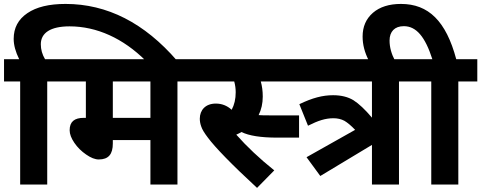

<svg xmlns="http://www.w3.org/2000/svg" viewBox="-20 -916 2389 953"><path d="M203.6 -622.1C189.5 -645.5 182.6 -670.4 182.6 -696.3C182.6 -752.9 231 -785.2 325.2 -785.2C460.4 -785.2 591.3 -725.6 703.1 -614.7H858.9C696.8 -802.2 512.2 -896.5 305.2 -896.5C223.6 -896.5 160.6 -881.3 115.7 -850.6C70.3 -819.8 47.9 -777.3 47.9 -723.1C47.9 -692.4 57.1 -658.7 75.2 -622.1H0V-511.7H80.1V0H214.4V-511.7H308.6V-622.1Z M726.6 0H860.8V-511.7H955.1V-622.1H294.4V-511.7H406.2V-331.1H396.5C349.1 -331.1 325.7 -312 325.7 -269.5C325.7 -250.5 333.5 -230 349.1 -207C364.7 -184.1 384.3 -165 407.7 -148.9C430.7 -132.8 451.7 -124.5 470.2 -124.5C519 -124.5 540 -150.9 540 -204.1V-220.7H726.6ZM540 -331.1V-511.7H726.6V-331.1Z M1464.4 -343.3H1323.2C1292.5 -343.3 1272.5 -343.8 1263.7 -344.7C1277.3 -372.1 1284.2 -402.8 1284.2 -436.5C1284.2 -464.4 1280.8 -489.3 1274.4 -511.7H1453.6V-622.1H940.9V-511.7H1142.6C1147.5 -493.7 1149.9 -476.1 1149.9 -458C1149.9 -424.3 1143.1 -395.5 1129.9 -371.1C1107.4 -391.6 1081.1 -401.9 1051.3 -401.9C1000.5 -401.9 971.7 -370.1 971.7 -326.7C971.7 -314 974.1 -300.8 979 -287.6C983.4 -273.9 994.6 -255.4 1012.2 -232.4C1046.9 -185.5 1131.3 -98.1 1255.9 16.6L1341.3 -70.3C1267.6 -129.4 1205.1 -188.5 1152.8 -247.6C1161.6 -251.5 1170.4 -255.9 1178.7 -260.7C1215.8 -242.2 1274.9 -232.9 1356.4 -232.9H1464.4Z M1826.2 0H1960.4V-511.7H2054.7V-622.1H1439.5V-511.7H1826.2V-332C1792 -372.6 1761.2 -401.4 1734.4 -418.5C1707 -435.1 1673.3 -443.4 1633.3 -443.4C1581.1 -443.4 1530.8 -430.2 1465.8 -398.9L1508.8 -292C1559.6 -317.4 1594.7 -329.1 1635.3 -329.1C1655.8 -329.1 1673.8 -324.7 1689.5 -316.4C1704.6 -307.6 1722.7 -292.5 1742.7 -271.5L1501.5 -135.7L1569.8 -42.5L1826.2 -196.8Z M2244.6 -622.1C2193.8 -812 2106.4 -896.5 1970.2 -896.5C1911.6 -896.5 1865.2 -881.8 1831.1 -852.5C1796.9 -822.8 1779.8 -783.7 1779.8 -734.4C1779.8 -694.8 1790 -654.8 1811 -614.7L1940.9 -614.3C1922.9 -647.9 1913.6 -681.2 1913.6 -714.8C1913.6 -759.3 1939 -786.1 1984.4 -786.1C2046.4 -786.1 2090.3 -733.4 2126 -622.1H2040.5V-511.7H2120.6V0H2254.9V-511.7H2349.1V-622.1Z"/></svg>

Font: Noto Reveo Sans
Style: Bold
Weight: 700
Designer: Monotype Design team
Foundry: Monotype Imaging Inc.
Version: Version 1.04